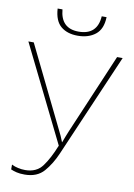

<svg xmlns="http://www.w3.org/2000/svg" viewBox="-100 -983 735 1055"><g transform="rotate(10 267.5 -455.0)"><path d="M533 -714H502L311 -265Q305 -250 298.5 -234Q292 -218 286 -201H285Q278 -220 271.5 -234Q265 -248 255 -268L37 -714H7L271 -179Q241 -104 208 -59.5Q175 -15 112 -15Q70 -15 36 -32V-5Q50 1 68 5.5Q86 10 113 10Q183 10 221 -34Q259 -78 285 -139ZM407 -920H380Q373 -815 269 -815Q170 -815 161 -920H134Q138 -852 173.5 -822Q209 -792 268 -792Q328 -792 366.5 -822.5Q405 -853 407 -920Z"/></g></svg>

Font: Noto Sans Display Thin
Style: Regular
Weight: 250
Designer: Monotype Design Team
Foundry: Monotype Imaging Inc.
Version: Version 1.900